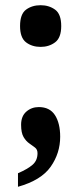

<svg xmlns="http://www.w3.org/2000/svg" viewBox="-20 -563 313 737"><path d="M136 -383Q103 -383 80 -400.5Q57 -418 57 -463Q57 -509 80 -526Q103 -543 136 -543Q168 -543 191.5 -526Q215 -509 215 -463Q215 -418 191.5 -400.5Q168 -383 136 -383ZM49 102Q86 86 105 69.5Q124 53 124 25Q124 11 114.5 3.5Q105 -4 92.5 -12.5Q80 -21 70.5 -37Q61 -53 61 -84Q61 -117 81 -134.5Q101 -152 129 -152Q171 -152 191 -121Q211 -90 211 -38Q211 25 174.5 77Q138 129 49 154Z"/></svg>

Font: Noto Serif Thai Condensed ExtraBold
Style: Regular
Weight: 800
Width: 3
Designer: Monotype Design Team
Foundry: Monotype Imaging Inc.
Version: Version 2.002; ttfautohint (v1.8.4.7-5d5b)